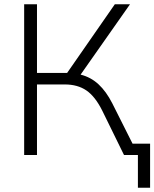

<svg xmlns="http://www.w3.org/2000/svg" viewBox="-20 -725 722 898"><path d="M93 0V-705H153V-384H294L517 -705H588L357 -376Q405 -364 441 -330.5Q477 -297 505 -242L600 -53H682V153H625V0H560L458 -208Q425 -274 384 -302Q343 -330 283 -330H153V0Z"/></svg>

Font: Winston Light
Style: Regular
Weight: 300
Designer: Original fonts by Vernon Adams / Changes by Cristiano Sobral
Foundry: Original fonts by Vernon Adams / Changes by Cristiano Sobral
Version: Version 2.503;July 17, 2020;FontCreator 13.0.0.2655 64-bit